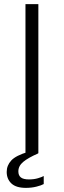

<svg xmlns="http://www.w3.org/2000/svg" viewBox="-20 -743 310 931"><path d="M103.5 -723H166V0H103.5ZM12.5 90.5Q12.5 59 34.8 35Q57 11 117.5 -7L166 0.5Q116.5 22 92.8 41.8Q69 61.5 69 88Q69 107.5 81 117.2Q93 127 120.5 127Q145 127 164.2 121.2Q183.5 115.5 192 110.5V149.5Q180.5 156 156.8 162Q133 168 105.5 168Q58 168 35.2 146.5Q12.5 125 12.5 90.5Z"/></svg>

Font: Public Sans ExtraLight
Style: Regular
Weight: 250
Designer: The Public Sans Project Authors: Dan O. Williams and USWDS (Libre Franklin designed by Pablo Impallari and Rodrigo Fuenz
Version: Version 1.007